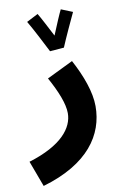

<svg xmlns="http://www.w3.org/2000/svg" viewBox="-135 -737 655 1023"><g transform="rotate(-10 192.5 -225.5)"><path d="M250 -477C267 -519 318 -629 331 -656L269 -681C261 -666 233 -601 212 -549C189 -593 158 -654 143 -678L81 -646C106 -604 154 -511 174 -471ZM16 230C266 157 362 14 362 -141C362 -217 328 -310 280 -399L138 -330C181 -252 210 -181 210 -130C210 -50 144 35 -36 90Z"/></g></svg>

Font: Noto Sans Arabic UI Extra
Style: Regular
Weight: 800
Designer: Nadine Chahine - Monotype Design Team
Foundry: Monotype Imaging Inc.
Version: Version 1.900